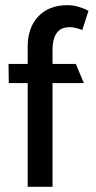

<svg xmlns="http://www.w3.org/2000/svg" viewBox="-20 -722 370 742"><path d="M87 -542Q87 -615 128 -658.5Q169 -702 241 -702Q263 -702 286 -695Q309 -688 322 -680L298 -606Q288 -610 274.5 -613.5Q261 -617 250 -617Q214 -617 198.5 -593.5Q183 -570 183 -533V-475H273L304 -401H183V0H87V-401H14L13 -475H87Z"/></svg>

Font: Palanquin Medium
Style: Regular
Weight: 500
Designer: Pria Ravichandran
Version: Version 1.0.4